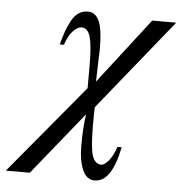

<svg xmlns="http://www.w3.org/2000/svg" viewBox="-157 -488 704 742"><g transform="rotate(5 195.0 -117.0)"><path d="M498 -428 213 -75Q212 -49 212 -6Q212 83 222.5 113.5Q233 144 257 144Q269 144 285 125.5Q301 107 314 70H330Q303 207 237 207Q205 207 189.5 170.5Q174 134 174 79Q174 5 182 -45L-15 199H-108L179 -146V-235Q179 -311 169.5 -344.5Q160 -378 134 -378Q121 -378 103.5 -360.5Q86 -343 73 -305H57Q65 -335 72 -355Q79 -375 90.5 -397Q102 -419 118 -430Q134 -441 155 -441Q184 -441 198.5 -409Q213 -377 213 -297Q213 -294 212.5 -284Q212 -274 211 -245.5Q210 -217 209 -174L405 -428Z"/></g></svg>

Font: STIX
Style: Italic
Weight: 400
Italic angle: -16.33°
Designer: MicroPress Inc., with final additions and corrections provided by Coen Hoffman, Elsevier (retired)
Version: Version 1.1.1